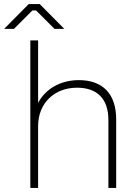

<svg xmlns="http://www.w3.org/2000/svg" viewBox="-56 -917 669 937"><path d="M258 -776 138 -897H84L-36 -776H12L102 -866H120L210 -776ZM92 0H130V-302C130 -412 208 -489 320 -489C419 -489 473 -434 473 -331V0H511V-335C511 -458 446 -526 329 -526C239 -526 166 -483 130 -415V-720H92Z"/></svg>

Font: Fixel Text ExtraLight
Style: Regular
Weight: 200
Width: 4
Designer: AlfaBravo + MacPaw
Foundry: Kyrylo Tkachov, Marchela Mozhyna, Serhii Makarenko, Maria Weinstein, Zakhar Kryvoshyya
Version: Version 1.211